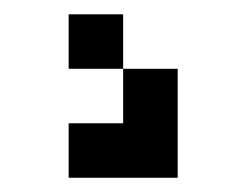

<svg xmlns="http://www.w3.org/2000/svg" viewBox="-20 -174 348 271"><path d="M76.9 76.9V0H153.8V-76.9H230.8V76.9ZM76.9 -76.9V-153.8H153.8V-76.9Z"/></svg>

Font: Mintsoda - Lime Green 13x16
Style: Regular
Weight: 400
Designer: Mintsoda-15
Version: Version 1.0